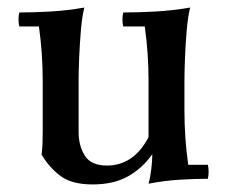

<svg xmlns="http://www.w3.org/2000/svg" viewBox="-20 -473 604 508"><path d="M373 -110 383 -65Q356 -27 318 -6Q280 15 225 15Q170 15 140 -7.5Q110 -30 90 -64Q92 -79 92.5 -94Q93 -109 93 -124V-260Q93 -332 83 -403H31Q27 -422 31 -440Q70 -440 113.5 -442.5Q157 -445 203 -453Q197 -428 194 -392.5Q191 -357 189.5 -321Q188 -285 188 -260V-124Q188 -87 204.5 -61Q221 -35 263 -35Q298 -35 325.5 -53.5Q353 -72 373 -110ZM530 -37Q534 -19 530 0Q495 0 455 2.5Q415 5 373 13Q378 -5 380.5 -27.5Q383 -50 383 -65L373 -110V-260Q373 -332 363 -403H306Q302 -422 306 -440Q345 -440 391 -442.5Q437 -445 483 -453Q477 -428 474 -392.5Q471 -357 469.5 -321Q468 -285 468 -260V-180Q468 -108 478 -37Z"/></svg>

Font: Poltawski Nowy
Style: Regular
Weight: 400
Designer: Adam Pótawski, Mateusz Machalski, Borys Kosmynka, Ania Wieluska
Foundry: Capitalics.wtf
Version: Version 1.001;gftools[0.9.25]